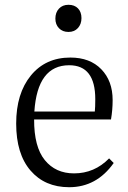

<svg xmlns="http://www.w3.org/2000/svg" viewBox="-20 -760 529 794"><path d="M209 -683.1Q209 -708.5 223.9 -724.4Q238.8 -740.2 263.2 -740.2Q288.1 -740.2 302.5 -725.3Q316.9 -710.4 316.9 -685.1Q316.9 -660.2 302.2 -644Q287.6 -627.9 263.2 -627.9Q238.8 -627.9 223.9 -643.3Q209 -658.7 209 -683.1ZM266.1 14.2Q165.5 14.2 106.2 -54.7Q46.9 -123.5 46.9 -249Q46.9 -373.5 107.7 -447.8Q168.5 -522 271 -522Q352.1 -522 398.9 -473.6Q445.8 -425.3 445.8 -346.2Q445.8 -305.2 439 -266.1H121.1Q120.6 -152.8 165.3 -97.9Q210 -43 286.1 -43Q370.6 -43 431.2 -105L450.2 -85.9Q379.4 14.2 266.1 14.2ZM122.1 -298.8H372.1Q374 -315.9 374 -350.1Q374 -490.2 266.1 -490.2Q134.8 -490.2 122.1 -298.8Z"/></svg>

Font: Literata Light
Style: Regular
Weight: 300
Designer: Latin by Veronika Burian and Jose Scaglione. Greek by Irene Vlachou. Cyrillic by Vera Evstafieva.
Foundry: TypeTogether
Version: Version 3.021